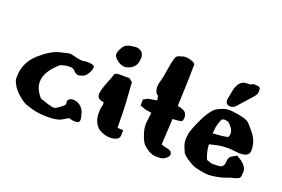

<svg xmlns="http://www.w3.org/2000/svg" viewBox="-92 -961 1858 1267"><g transform="rotate(20 837.0 -328.0)"><path d="M517.6 -43.5Q517.6 -21 491.7 -21Q465.8 -21 456.1 -24.9Q449.2 -27.8 444.3 -27.8Q442.4 -28.3 440.4 -27.3Q435.5 -25.4 405 -6.3Q374.5 12.7 309.1 12.7Q243.7 12.7 197.3 0Q150.9 -12.7 133.8 -22Q116.7 -31.2 87.2 -57.1Q57.6 -83 42.7 -109.4Q27.8 -135.7 26.4 -145Q24.9 -154.3 24.9 -164.1Q24.9 -264.6 98.6 -333Q173.8 -400.4 234.6 -415.5Q295.4 -430.7 304.4 -430.7Q313.5 -430.7 342.3 -422.9Q371.1 -415 393.6 -414.1L424.8 -418H425.8Q481 -418 481 -398.4Q481 -398.4 480.5 -398.4Q480.5 -378.9 462.9 -350.1Q445.3 -321.3 410.2 -316.9L408.7 -315.4H403.3Q385.3 -315.4 370.6 -332Q356 -348.6 335.4 -348.6H330.6Q310.5 -348.6 302.7 -346.7Q273.9 -338.9 267.1 -336.9Q178.7 -260.3 178.7 -188.5Q178.7 -137.2 224.1 -86.4Q289.1 -63.5 307.6 -60.5Q316.9 -59.1 323.5 -59.1Q330.1 -59.1 334 -60.5Q341.8 -63.5 363.3 -79.6Q384.8 -95.7 388.7 -100.6L392.6 -111.3Q390.6 -118.7 390.6 -127.4Q390.6 -136.2 400.4 -144.3Q410.2 -152.3 426.3 -152.3H427.7Q454.6 -152.3 477.1 -135.3Q499.5 -118.2 508.5 -87.4Q517.6 -56.6 517.6 -43.5Z M722.2 -615.2Q753.9 -602.5 753.9 -564.9Q753.9 -527.3 738 -507.3Q722.2 -487.3 702.4 -479.5Q682.6 -471.7 674.3 -471.7Q643.6 -471.7 616.9 -492.7Q590.3 -513.7 590.3 -530.8Q590.3 -547.9 603 -571.8Q615.7 -595.7 630.4 -604.5Q645 -613.3 660.9 -615.2Q676.8 -617.2 686.3 -618.7Q695.8 -620.1 702.6 -620.1Q709.5 -620.1 722.2 -615.2ZM804.7 -42Q804.7 0 735.4 0Q710.9 0 678.5 -13.9Q646 -27.8 630.4 -58.3Q614.7 -88.9 614.7 -125Q614.7 -161.1 618.4 -171.1Q622.1 -181.2 622.1 -191.4Q622.1 -201.7 621.6 -204.6Q618.2 -205.1 612.1 -206.5Q606 -208 599.1 -210Q573.7 -217.8 573.7 -244.4Q573.7 -271 596.4 -328.4Q619.1 -385.7 622.6 -399.9Q625.5 -413.1 662.1 -413.1Q664.1 -413.1 667 -413.1Q687.5 -412.6 702.1 -412.6Q716.8 -412.6 725.6 -413.1Q738.3 -402.8 751 -393.1Q763.2 -232.4 763.7 -151.9L764.6 -77.6L804.7 -75.7Z M1023.9 -670.4Q1026.4 -670.4 1028.8 -670.4Q1046.9 -670.4 1070.3 -662.6Q1097.2 -653.3 1097.7 -642.1Q1097.7 -561.5 1088.9 -348.6Q1098.1 -348.1 1108.2 -345.7Q1118.2 -343.3 1135.5 -334.5Q1152.8 -325.7 1156.2 -301.3L1157.2 -298.8V-296.9Q1157.2 -275.4 1151.6 -267.3Q1146 -259.3 1097.7 -257.3L1085.9 -256.8Q1081.5 -166.5 1076.2 -76.2Q1086.4 -67.9 1112.3 -64Q1153.8 -57.6 1153.8 -32.7V-32.2Q1153.8 -20.5 1140.9 -7.8Q1127.9 4.9 1115.5 9.3Q1103 13.7 1071.8 13.7Q1040.5 13.7 1012.9 -3.4Q985.4 -20.5 972.4 -36.1Q959.5 -51.8 948 -83Q936.5 -114.3 933.8 -134Q931.2 -153.8 931.2 -168.9L940.4 -246.1Q935.1 -249 912.8 -251.5Q890.6 -253.9 857.9 -268.6V-310.5L886.7 -326.2L948.7 -337.4V-340.3L943.8 -369.1Q923.3 -373.5 918.5 -413.1V-426.8Q918.5 -442.4 925.3 -462.9Q932.1 -483.4 944.3 -558.8Q956.5 -634.3 966.3 -648.9Q981 -663.1 1002 -664.1H1002.9Q1003.9 -668.9 1023.9 -670.4Z M1529.3 -655.3Q1559.1 -655.3 1559.1 -635.7V-612.8Q1559.1 -599.6 1527.8 -566.2Q1496.6 -532.7 1451.2 -480.5Q1436.5 -464.8 1416 -464.8Q1381.3 -464.8 1381.3 -499.5Q1381.3 -500 1381.3 -500.5V-501Q1387.2 -536.6 1395 -572.8Q1412.1 -645.5 1466.3 -645.5Q1466.3 -645.5 1466.8 -645.5Q1485.4 -645.5 1493.7 -646.5Q1499 -655.3 1514.6 -655.3ZM1397 -260.3Q1406.7 -260.3 1428 -262.9Q1449.2 -265.6 1471.2 -269.5Q1479 -283.2 1479 -296.9Q1479 -329.6 1437 -365.7Q1429.2 -366.2 1417.5 -369.1Q1414.1 -370.1 1410.6 -370.1Q1402.8 -370.1 1395 -365.2Q1387.2 -364.7 1372.1 -305.2Q1370.1 -293 1367.2 -258.3Q1391.6 -260.3 1397 -260.3ZM1439.5 -68.4Q1485.8 -68.4 1494.6 -72.8Q1514.6 -82.5 1515.6 -112.3Q1516.6 -142.1 1532.2 -153.8L1569.3 -175.8L1605 -153.8L1605.5 -153.3Q1644.5 -123.5 1644.5 -91.8V-91.3V-90.8Q1644.5 -58.6 1638.9 -47.9Q1633.3 -37.1 1602.1 -29.8Q1570.8 -22.5 1550.5 -13.7Q1530.3 -4.9 1491.5 2Q1452.6 8.8 1433.6 8.8Q1414.6 8.8 1378.4 2Q1342.3 -4.9 1326.9 -11Q1311.5 -17.1 1281.7 -36.4Q1252 -55.7 1238.8 -72.8L1222.7 -110.4Q1213.4 -135.3 1213.4 -148.9Q1213.4 -149.4 1213.4 -150.4V-167.5L1215.8 -191.4Q1216.3 -209.5 1233.4 -251Q1288.6 -386.7 1334 -413.6Q1379.4 -440.4 1414.8 -440.4Q1450.2 -440.4 1494.4 -431.2Q1538.6 -421.9 1553.5 -411.6Q1568.4 -401.4 1607.4 -352.3Q1646.5 -303.2 1646.5 -241.2Q1646.5 -217.3 1630.6 -206.1Q1614.7 -194.8 1575.7 -194.8L1502.4 -201.7Q1456.1 -201.7 1423.8 -194.8Q1379.9 -185.1 1368.7 -182.1Q1370.6 -129.9 1392.6 -80.1Q1411.6 -74.2 1430.7 -68.4Z"/></g></svg>

Font: Drukaatie burti
Style: Bold
Weight: 700
Version: Version 0.14